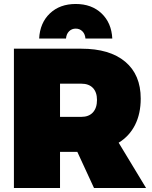

<svg xmlns="http://www.w3.org/2000/svg" viewBox="-20 -946 764 966"><path d="M453 0 369 -182H282V0H50V-701H389Q532 -701 610 -635.5Q688 -570 688 -450Q688 -374 659.5 -317.5Q631 -261 577 -228L715 0ZM282 -358H389Q427 -358 447.5 -380.5Q468 -403 468 -443Q468 -482 447.5 -503.5Q427 -525 389 -525H282ZM177 -752Q181 -831 231 -878.5Q281 -926 361 -926Q441 -926 491 -878.5Q541 -831 545 -752H410Q408 -775 394.5 -788.5Q381 -802 361 -802Q341 -802 327.5 -788.5Q314 -775 312 -752Z"/></svg>

Font: Argentum Sans Black
Style: Regular
Weight: 900
Designer: Julieta Ulanovsky (Modified by Cristiano Sobral)
Foundry: Julieta Ulanovsky
Version: Version 1.000; ttfautohint (v1.5.65-e2d9)